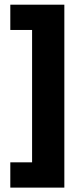

<svg xmlns="http://www.w3.org/2000/svg" viewBox="-20 -696 360 840"><path d="M261.5 124.8H25.1V14.2H120.4V-564.9H25.1V-675.5H261.5Z"/></svg>

Font: Anek Gujarati Medium
Style: Regular
Weight: 500
Designer: Mrunmayee Ghaisas (Gujarati), Yesha Goshar (Latin)
Foundry: Ek Type
Version: Version 1.003